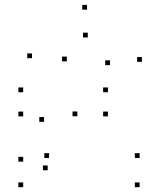

<svg xmlns="http://www.w3.org/2000/svg" viewBox="-20 -772 660 802"><path d="M179.2 -60.8V-80.8H159.2V-60.8ZM303 -286.4V-306.4H283V-286.4ZM259.3 -515.6V-535.6H239.3V-515.6ZM346.7 -615.5V-635.5H326.7V-615.5ZM439.5 -499.9V-519.9H419.5V-499.9ZM572.7 -513.7V-533.7H552.7V-513.7ZM343.6 -731.6V-751.6H323.6V-731.6ZM113.8 -528.9V-548.9H93.8V-528.9ZM164.1 -263.1V-283.1H144.1V-263.1ZM76.8 -96.8V-116.8H56.8V-96.8ZM76.8 10V-10H56.8V10ZM563.2 10V-10H543.2V10ZM563.2 -112.1V-132.1H543.2V-112.1ZM185.1 -112.1V-132.1H165.1V-112.1ZM430.8 -386.7V-406.7H410.8V-386.7ZM76.8 -386.7V-406.7H56.8V-386.7ZM76.8 -285.9V-305.9H56.8V-285.9ZM430.8 -285.9V-305.9H410.8V-285.9Z"/></svg>

Font: Monaspace Radon Dots Var
Style: Regular
Weight: 400
Designer: Riley Cran and the Lettermatic Team
Version: Version 1.100 (Monaspace Radon Dots)